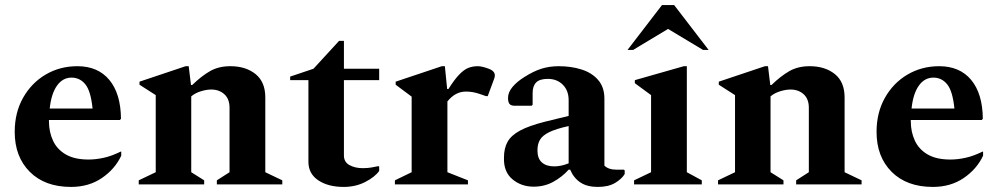

<svg xmlns="http://www.w3.org/2000/svg" viewBox="-20 -727 3934 757"><path d="M260 10Q157 10 97.5 -49.5Q38 -109 38 -207Q38 -283 71 -341.5Q104 -400 160 -433Q216 -466 285 -466Q366 -466 411 -412Q456 -358 457 -259L453 -254H173V-249Q173 -207 189 -172.5Q205 -138 239.5 -118Q274 -98 329 -98Q358 -98 389.5 -105Q421 -112 455 -129H458V-113Q433 -60 381.5 -25Q330 10 260 10ZM262 -421Q227 -421 204.5 -389Q182 -357 176 -299H345Q338 -368 316.5 -394.5Q295 -421 262 -421Z M527 0V-16L594 -48V-352L530 -393V-405L712 -466H724L733 -392H738Q774 -427 808 -446.5Q842 -466 888 -466Q949 -466 987.5 -435Q1026 -404 1026 -343V-48L1093 -16V0H835V-16L885 -48V-302Q885 -337 864.5 -355.5Q844 -374 813 -374Q794 -374 771.5 -367Q749 -360 734 -347V-48L785 -16V0Z M1335 10Q1274 10 1235 -16Q1196 -42 1196 -89V-411H1124V-425L1216 -456L1317 -566H1336V-456H1475V-411H1336V-114Q1336 -88 1358 -76Q1380 -64 1410 -64Q1429 -64 1443.5 -66.5Q1458 -69 1472 -72L1475 -70V-53Q1458 -29 1420 -9.5Q1382 10 1335 10Z M1537 0V-16L1603 -48V-346L1540 -393V-405L1722 -466H1734L1743 -376H1748Q1772 -414 1791 -433.5Q1810 -453 1827 -459.5Q1844 -466 1864 -466Q1872 -466 1882.5 -463.5Q1893 -461 1901 -458Q1931 -449 1931 -430Q1931 -421 1927 -413L1903 -348H1896L1870 -357Q1844 -366 1817 -366Q1775 -366 1744 -327V-48L1825 -16V0Z M2084 9Q2035 9 2000 -20.5Q1965 -50 1967 -106Q1967 -142 1981 -167.5Q1995 -193 2030 -212Q2065 -231 2128 -247L2222 -270V-332Q2222 -370 2199 -393Q2176 -416 2140 -416Q2108 -416 2094 -402Q2080 -388 2080 -360V-314L2076 -310H2010Q1995 -310 1989 -317Q1983 -324 1983 -341Q1983 -363 2000.5 -384Q2018 -405 2047 -423Q2083 -446 2114.5 -456Q2146 -466 2183 -466Q2232 -466 2273 -453Q2314 -440 2338.5 -411.5Q2363 -383 2363 -338V-74Q2379 -58 2411 -58H2440L2443 -55V-41Q2432 -22 2405.5 -6Q2379 10 2337 10Q2295 10 2268.5 -7.5Q2242 -25 2228 -58H2222Q2197 -30 2162 -10.5Q2127 9 2084 9ZM2099 -134Q2099 -102 2116.5 -86.5Q2134 -71 2165 -71Q2192 -71 2222 -83V-230Q2172 -219 2145.5 -206Q2119 -193 2109 -176Q2099 -159 2099 -134Z M2480 0V-16L2547 -48V-352L2483 -399V-411L2676 -466H2688V-48L2747 -16V0ZM2454 -530 2590 -707H2638L2774 -530H2752L2614 -613L2476 -530Z M2811 0V-16L2878 -48V-352L2814 -393V-405L2996 -466H3008L3017 -392H3022Q3058 -427 3092 -446.5Q3126 -466 3172 -466Q3233 -466 3271.5 -435Q3310 -404 3310 -343V-48L3377 -16V0H3119V-16L3169 -48V-302Q3169 -337 3148.5 -355.5Q3128 -374 3097 -374Q3078 -374 3055.5 -367Q3033 -360 3018 -347V-48L3069 -16V0Z M3658 10Q3555 10 3495.5 -49.5Q3436 -109 3436 -207Q3436 -283 3469 -341.5Q3502 -400 3558 -433Q3614 -466 3683 -466Q3764 -466 3809 -412Q3854 -358 3855 -259L3851 -254H3571V-249Q3571 -207 3587 -172.5Q3603 -138 3637.5 -118Q3672 -98 3727 -98Q3756 -98 3787.5 -105Q3819 -112 3853 -129H3856V-113Q3831 -60 3779.5 -25Q3728 10 3658 10ZM3660 -421Q3625 -421 3602.5 -389Q3580 -357 3574 -299H3743Q3736 -368 3714.5 -394.5Q3693 -421 3660 -421Z"/></svg>

Font: Spectral
Style: Bold
Weight: 700
Designer: Jean-Baptiste Levee
Foundry: Production Type
Version: Version 2.001